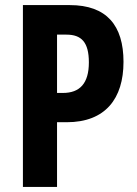

<svg xmlns="http://www.w3.org/2000/svg" viewBox="-20 -734 537 754"><path d="M254 -714H70V0H204V-254H242C394 -254 465 -347 465 -491C465 -634 399 -714 254 -714ZM241 -598C300 -598 329 -568 329 -489C329 -406 293 -369 227 -369H204V-598Z"/></svg>

Font: Noto Sans Gurmukhi ExtraCondensed
Style: Bold
Weight: 700
Width: 2
Designer: Jelle Bosma - Monotype Design Team
Foundry: Monotype Imaging Inc.
Version: Version 2.004